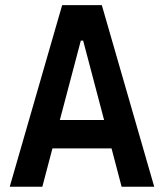

<svg xmlns="http://www.w3.org/2000/svg" viewBox="-20 -713 626 733"><path d="M17.1 0 217.3 -693.4H368.7L568.8 0H444.3L405.8 -146.5H180.2L141.6 0ZM288.6 -558.1 208.5 -254.9H377.4L297.4 -558.1Z"/></svg>

Font: Caskaydia Cove SemiBold
Style: Regular
Weight: 600
Monospace: yes
Designer: Aaron Bell
Foundry: Saja Typeworks
Version: Version 4.300; ttfautohint (v1.8.3)